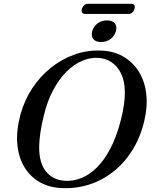

<svg xmlns="http://www.w3.org/2000/svg" viewBox="-20 -979 806 1012"><path d="M509.5 -712.5Q576 -711 627 -682.5Q678 -654 710 -604.2Q742 -554.5 750.5 -487.2Q759 -420 740 -339.5Q719 -253 676.8 -186Q634.5 -119 576.8 -73.8Q519 -28.5 450.8 -6.5Q382.5 15.5 308.5 12.5Q242 10.5 190.8 -18.2Q139.5 -47 108.5 -98.2Q77.5 -149.5 71.2 -219.8Q65 -290 88 -375.5Q108.5 -450.5 149.8 -513.2Q191 -576 247.8 -621.5Q304.5 -667 371.2 -691Q438 -715 509.5 -712.5ZM325 -26Q366.5 -24 408.5 -40.5Q450.5 -57 489.2 -94.8Q528 -132.5 560.8 -194.2Q593.5 -256 616.5 -344Q628 -389 633.2 -426.2Q638.5 -463.5 638 -494Q637.5 -551.5 618.5 -590.8Q599.5 -630 567.8 -651Q536 -672 497 -674Q454.5 -676.5 411.8 -658Q369 -639.5 330.2 -601Q291.5 -562.5 260.5 -504.5Q229.5 -446.5 211 -370Q198.5 -320 192.8 -279.8Q187 -239.5 186.5 -207.5Q185.5 -118 224 -73.2Q262.5 -28.5 325 -26ZM513 -757.5Q484.5 -757.5 472 -773.2Q459.5 -789 466 -814.5Q473 -840 494.2 -855.8Q515.5 -871.5 544 -871.5Q573 -871.5 585.5 -855.8Q598 -840 591 -814.5Q584 -789.5 563 -773.5Q542 -757.5 513 -757.5ZM412 -932Q416 -945.5 424.5 -952.2Q433 -959 445 -959H671Q683 -959 687.8 -952.5Q692.5 -946 689 -932.5Q685 -919 676.8 -912.2Q668.5 -905.5 656 -905.5H430Q418 -905.5 413.2 -912.2Q408.5 -919 412 -932Z"/></svg>

Font: Fraunces
Style: Italic
Weight: 400
Italic angle: -16°
Version: Version 1.000;[b76b70a41]